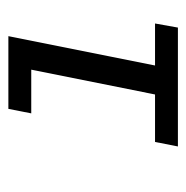

<svg xmlns="http://www.w3.org/2000/svg" viewBox="-13 -770 455 470"><g transform="rotate(-90 215.0 -534.5)"><path d="M210 -337 286 -716 312 -686H173L184 -742H362L281 -337ZM92 -327 103 -383H393L383 -327Z"/></g></svg>

Font: Montserrat Thin Medium
Style: Italic
Weight: 500
Italic angle: -11.3°
Version: Version 9.000